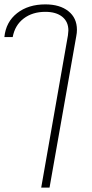

<svg xmlns="http://www.w3.org/2000/svg" viewBox="-115 -606 418 876"><path d="M195 -445Q197 -461 197 -467Q197 -507 169 -529.5Q141 -552 92 -552Q33 -552 -7 -521.5Q-47 -491 -57 -437H-95Q-88 -506 -37 -546Q14 -586 92 -586Q158 -586 197 -555Q236 -524 236 -470Q236 -456 233 -441L111 250H73Z"/></svg>

Font: Sarabun Thin
Style: Italic
Weight: 250
Italic angle: -10°
Designer: Suppakit Chalermlarp | Katatrad Co.,Ltd.
Foundry: Cadson Demak Co.,Ltd.
Version: Version 1.000; ttfautohint (v1.6)